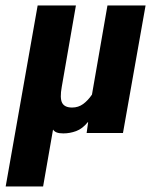

<svg xmlns="http://www.w3.org/2000/svg" viewBox="-37 -466 574 689"><path d="M98.1 -446.3 -16.6 203.1H117.7L153.3 -1Q158.2 6.3 167 9.5Q175.8 12.7 190.4 12.7Q213.9 12.7 236.3 4.4Q258.8 -3.9 278.3 -27.8L279.3 -27.3L273.9 11.2H404.3L485.4 -446.3H348.6L293 -126.5Q278.8 -105.5 261.5 -92.8Q244.1 -80.1 221.7 -80.1Q194.8 -80.1 186 -96.9Q177.2 -113.8 184.6 -154.3L235.4 -446.3Z"/></svg>

Font: Roboto Flex Super Cond Bold
Style: Regular
Weight: 700
Width: 3
Designer: Berlow after Robertson
Foundry: Google
Version: Version 3.000